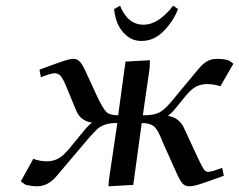

<svg xmlns="http://www.w3.org/2000/svg" viewBox="-20 -651 842 676"><path d="M53.2 -12.2 97.2 -91.8Q121.6 -83 144 -83Q166 -83 184.3 -92.3Q202.6 -101.6 224.1 -127.9L274.9 -189.9Q293.9 -212.9 304.2 -219.2Q265.1 -225.1 250 -257.8L210.9 -352.1Q200.2 -377.4 191.9 -385.3Q183.6 -393.1 171.9 -393.1Q159.7 -393.1 124 -378.9L119.1 -405.8Q183.6 -429.7 205.3 -436.8Q227.1 -443.8 237.8 -443.8Q252 -443.8 261.2 -433.8Q270.5 -423.8 282.2 -397.9L323.2 -309.1Q343.3 -267.1 355.2 -256.1Q367.2 -245.1 396 -245.1L421.9 -434.1L507.8 -439L506.8 -411.1L482.9 -245.1H485.8Q522.9 -245.1 542.2 -255.6Q561.5 -266.1 587.9 -298.8L676.8 -405.8Q693.4 -426.3 708.7 -435.1Q724.1 -443.8 743.2 -443.8Q765.1 -443.8 784.2 -439L801.8 -426.8L755.9 -347.2Q733.9 -355 709 -355Q687 -355 669.7 -345.7Q652.3 -336.4 631.8 -311L600.1 -272Q582 -250 570.8 -243.2Q608.4 -237.8 626 -204.1L678.2 -91.8Q692.4 -62 698.2 -54Q704.1 -45.9 713.9 -45.9Q724.6 -45.9 762.2 -60.1L768.1 -32.2Q707 -9.8 683.3 -2.4Q659.7 4.9 646 4.9Q631.8 4.9 622.8 -4.9Q613.8 -14.6 602.1 -41L551.8 -152.8Q537.1 -192.9 522.9 -205.3Q508.8 -217.8 479 -217.8L449.2 0L361.8 4.9L363.8 -20L393.1 -217.8H389.2Q365.2 -217.8 349.1 -211.9Q333 -206.1 322.5 -196.5Q312 -187 291 -163.1L180.2 -32.2Q149.9 4.9 109.9 4.9Q94.2 4.9 70.8 0ZM381.8 -619.1 402.8 -630.9Q429.2 -564 485.8 -564Q537.6 -564 589.8 -630.9L606.9 -619.1Q589.4 -574.7 555.4 -540.8Q521.5 -506.8 478 -506.8Q448.2 -506.8 426.5 -524.9Q404.8 -543 394.5 -567.1Q384.3 -591.3 381.8 -619.1Z"/></svg>

Font: Dehuti
Style: Bold-Italic
Weight: 700
Version: Version 1.2